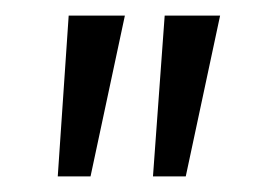

<svg xmlns="http://www.w3.org/2000/svg" viewBox="-20 -651 342 246"><path d="M176 -425 191 -631H262L218 -425ZM54 -425 68 -631H140L96 -425Z"/></svg>

Font: Alumni Sans Thin Medium
Style: Italic
Weight: 500
Italic angle: -8°
Version: Version 1.016